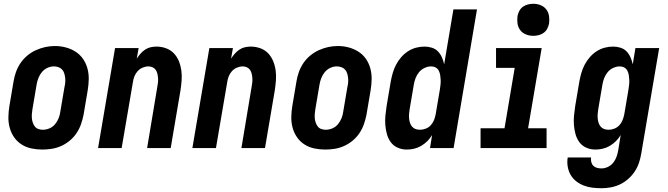

<svg xmlns="http://www.w3.org/2000/svg" viewBox="-20 -785 3540 1018"><path d="M204 8Q175 8 146.5 2Q118 -4 94.5 -19Q71 -34 55 -57Q39 -80 31.5 -107.5Q24 -135 24.5 -164.5Q25 -194 30 -224L52 -354Q56 -379 65 -404Q74 -429 89 -451Q104 -473 125 -490.5Q146 -508 170.5 -519Q195 -530 220 -535.5Q245 -541 271 -541Q301 -541 329 -533.5Q357 -526 380.5 -511Q404 -496 420 -473Q436 -450 443.5 -422.5Q451 -395 450.5 -365.5Q450 -336 445 -306L423 -176Q418 -151 409.5 -126.5Q401 -102 386 -79.5Q371 -57 350 -39.5Q329 -22 304.5 -11Q280 0 254.5 4Q229 8 204 8ZM207 -97Q225 -97 242.5 -104.5Q260 -112 272 -126.5Q284 -141 291 -158.5Q298 -176 300 -194L322 -324Q325 -336 326 -348.5Q327 -361 325.5 -373Q324 -385 320.5 -396.5Q317 -408 309 -416.5Q301 -425 289.5 -429Q278 -433 266 -433Q248 -433 231 -425Q214 -417 202 -402.5Q190 -388 183.5 -371Q177 -354 174 -336L152 -206Q150 -194 149 -181.5Q148 -169 149 -157.5Q150 -146 154 -134.5Q158 -123 165 -114Q172 -105 183.5 -101Q195 -97 207 -97Z M500 0 590 -530H715L705 -474Q714 -488 725 -500.5Q736 -513 749.5 -522Q763 -531 778.5 -534.5Q794 -538 810 -538Q836 -538 860.5 -529Q885 -520 902 -502Q919 -484 928.5 -460.5Q938 -437 941.5 -411.5Q945 -386 943 -359.5Q941 -333 937 -306L885 0H760L814 -324Q816 -335 817.5 -347Q819 -359 818 -371Q817 -383 814.5 -394Q812 -405 806 -414Q800 -423 789.5 -428Q779 -433 767 -433Q752 -433 736.5 -426.5Q721 -420 710 -408Q699 -396 693 -381Q687 -366 685 -351L625 0Z M1000 0 1090 -530H1215L1205 -474Q1214 -488 1225 -500.5Q1236 -513 1249.5 -522Q1263 -531 1278.5 -534.5Q1294 -538 1310 -538Q1336 -538 1360.5 -529Q1385 -520 1402 -502Q1419 -484 1428.5 -460.5Q1438 -437 1441.5 -411.5Q1445 -386 1443 -359.5Q1441 -333 1437 -306L1385 0H1260L1314 -324Q1316 -335 1317.5 -347Q1319 -359 1318 -371Q1317 -383 1314.5 -394Q1312 -405 1306 -414Q1300 -423 1289.5 -428Q1279 -433 1267 -433Q1252 -433 1236.5 -426.5Q1221 -420 1210 -408Q1199 -396 1193 -381Q1187 -366 1185 -351L1125 0Z M1704 8Q1675 8 1646.5 2Q1618 -4 1594.5 -19Q1571 -34 1555 -57Q1539 -80 1531.5 -107.5Q1524 -135 1524.5 -164.5Q1525 -194 1530 -224L1552 -354Q1556 -379 1565 -404Q1574 -429 1589 -451Q1604 -473 1625 -490.5Q1646 -508 1670.5 -519Q1695 -530 1720 -535.5Q1745 -541 1771 -541Q1801 -541 1829 -533.5Q1857 -526 1880.5 -511Q1904 -496 1920 -473Q1936 -450 1943.5 -422.5Q1951 -395 1950.5 -365.5Q1950 -336 1945 -306L1923 -176Q1918 -151 1909.5 -126.5Q1901 -102 1886 -79.5Q1871 -57 1850 -39.5Q1829 -22 1804.5 -11Q1780 0 1754.5 4Q1729 8 1704 8ZM1707 -97Q1725 -97 1742.5 -104.5Q1760 -112 1772 -126.5Q1784 -141 1791 -158.5Q1798 -176 1800 -194L1822 -324Q1825 -336 1826 -348.5Q1827 -361 1825.5 -373Q1824 -385 1820.5 -396.5Q1817 -408 1809 -416.5Q1801 -425 1789.5 -429Q1778 -433 1766 -433Q1748 -433 1731 -425Q1714 -417 1702 -402.5Q1690 -388 1683.5 -371Q1677 -354 1674 -336L1652 -206Q1650 -194 1649 -181.5Q1648 -169 1649 -157.5Q1650 -146 1654 -134.5Q1658 -123 1665 -114Q1672 -105 1683.5 -101Q1695 -97 1707 -97Z M2137 8Q2111 8 2088.5 -2Q2066 -12 2052 -31Q2038 -50 2031.5 -73.5Q2025 -97 2023 -122Q2021 -147 2023.5 -172.5Q2026 -198 2030 -224L2052 -354Q2056 -376 2062.5 -398.5Q2069 -421 2080 -442Q2091 -463 2107 -481.5Q2123 -500 2143 -513Q2163 -526 2185.5 -532Q2208 -538 2231 -538Q2251 -538 2270 -532Q2289 -526 2302 -512.5Q2315 -499 2323 -481Q2331 -463 2335 -444L2384 -735H2509L2385 0H2260L2271 -69Q2260 -51 2245.5 -36.5Q2231 -22 2213 -11.5Q2195 -1 2175.5 3.5Q2156 8 2137 8ZM2207 -97Q2222 -97 2237.5 -103Q2253 -109 2264 -121Q2275 -133 2281 -148Q2287 -163 2290 -179L2312 -309Q2314 -322 2315.5 -335Q2317 -348 2316.5 -361Q2316 -374 2314 -386.5Q2312 -399 2306.5 -410Q2301 -421 2290 -427Q2279 -433 2266 -433Q2249 -433 2231.5 -425Q2214 -417 2202 -402.5Q2190 -388 2183.5 -371Q2177 -354 2174 -336L2152 -206Q2150 -194 2149 -181.5Q2148 -169 2149 -157.5Q2150 -146 2153.5 -134.5Q2157 -123 2164.5 -114Q2172 -105 2183 -101Q2194 -97 2207 -97Z M2528 0V-105H2655L2709 -425H2610V-530H2852L2780 -105H2878V0ZM2808 -595Q2787 -595 2768.5 -602.5Q2750 -610 2738.5 -625Q2727 -640 2724 -660Q2721 -680 2724 -701Q2727 -715 2734 -728Q2741 -741 2753 -749.5Q2765 -758 2779.5 -761.5Q2794 -765 2808 -765Q2828 -765 2846.5 -757.5Q2865 -750 2876.5 -735Q2888 -720 2891 -700Q2894 -680 2891 -659Q2888 -645 2881 -632Q2874 -619 2862 -610.5Q2850 -602 2835.5 -598.5Q2821 -595 2808 -595Z M3169 213Q3144 213 3120 210Q3096 207 3074.5 198.5Q3053 190 3035 176Q3017 162 3005.5 142Q2994 122 2990 98Q2986 74 2990 50H3114Q3112 62 3115 74Q3118 86 3126 94Q3134 102 3145.5 105Q3157 108 3169 108Q3186 108 3203 100Q3220 92 3231.5 77.5Q3243 63 3249 46Q3255 29 3258 11L3271 -69Q3260 -51 3245.5 -36.5Q3231 -22 3213 -11.5Q3195 -1 3175.5 3.5Q3156 8 3137 8Q3111 8 3088.5 -2Q3066 -12 3052 -31Q3038 -50 3031.5 -73.5Q3025 -97 3023 -122Q3021 -147 3023.5 -172.5Q3026 -198 3030 -224L3052 -354Q3056 -376 3062.5 -398.5Q3069 -421 3080 -442Q3091 -463 3107 -481.5Q3123 -500 3143 -513Q3163 -526 3185.5 -532Q3208 -538 3231 -538Q3251 -538 3270 -532Q3289 -526 3302 -512.5Q3315 -499 3323 -481Q3331 -463 3335 -444L3349 -530H3475L3380 29Q3376 54 3368 78Q3360 102 3345.5 124Q3331 146 3310.5 164Q3290 182 3266.5 193Q3243 204 3218 208.5Q3193 213 3169 213ZM3207 -97Q3222 -97 3237.5 -103Q3253 -109 3264 -121Q3275 -133 3281 -148.5Q3287 -164 3290 -179L3312 -309Q3314 -322 3315.5 -335Q3317 -348 3316.5 -361Q3316 -374 3314 -386.5Q3312 -399 3306.5 -410Q3301 -421 3290 -427Q3279 -433 3266 -433Q3249 -433 3231.5 -425Q3214 -417 3202 -402.5Q3190 -388 3183.5 -371Q3177 -354 3174 -336L3152 -206Q3150 -194 3149 -181.5Q3148 -169 3149 -157.5Q3150 -146 3153.5 -134.5Q3157 -123 3164.5 -114Q3172 -105 3183 -101Q3194 -97 3207 -97Z"/></svg>

Font: iosevka_custom_sans_ss08 XBd
Style: Italic
Weight: 800
Italic angle: -10°
Designer: Belleve Invis
Foundry: Belleve Invis
Version: Version 10.3.0; ttfautohint (v1.8.3)